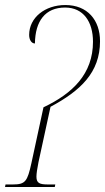

<svg xmlns="http://www.w3.org/2000/svg" viewBox="-35 -744 418 764"><path d="M-15 0H183L185 -10H156C123 -10 110 -15 110 -41C110 -54 113 -72 118 -98L166 -319C285 -383 363 -455 363 -580C363 -664 313 -724 225 -724C144 -724 81 -674 81 -605C81 -586 90 -571 104 -571C105 -660 145 -714 224 -714C297 -714 335 -657 335 -578C335 -450 254 -372 138 -317L90 -95C74 -22 66 -10 16 -10H-13Z"/></svg>

Font: Noto Serif Display Condensed Thin
Style: Italic
Weight: 100
Width: 3
Italic angle: -12°
Designer: Monotype Design Team
Foundry: Monotype Imaging Inc.
Version: Version 2.009